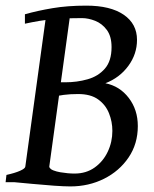

<svg xmlns="http://www.w3.org/2000/svg" viewBox="-21 -650 548 685"><path d="M470.7 -200.2Q470.7 -136.7 437.7 -88.1Q404.8 -39.6 350.1 -12.2Q295.4 15.1 230 15.1Q209 15.1 171.6 12.5Q134.3 9.8 95.2 6.1Q56.2 2.4 29.8 0L149.9 -52.7Q167 -40 194.3 -35.4Q221.7 -30.8 245.1 -30.8Q286.6 -30.8 316.9 -52.5Q347.2 -74.2 363.5 -108.9Q379.9 -143.6 379.9 -183.1Q379.9 -215.8 367.9 -245.8Q356 -275.9 329.3 -295.2Q302.7 -314.5 257.8 -314.5Q228.5 -314.5 206.5 -311.5Q184.6 -308.6 166 -303.7L167.5 -356.4H211.9Q253.9 -356.4 291.7 -367.2Q329.6 -377.9 353.3 -405.3Q377 -432.6 377 -481.9Q377 -520.5 360.1 -543.2Q343.3 -565.9 318.6 -575.7Q293.9 -585.4 271.5 -585.4Q219.2 -585.4 182.9 -582.8Q146.5 -580.1 119.4 -575.4Q92.3 -570.8 67.9 -565.4V-599.1Q112.8 -611.8 166.3 -620.8Q219.7 -629.9 287.1 -629.9Q373 -629.9 420.4 -597.4Q467.8 -564.9 467.8 -507.8Q467.8 -457 436.8 -414.8Q405.8 -372.6 355 -353Q406.2 -342.8 438.5 -300.5Q470.7 -258.3 470.7 -200.2ZM231.4 -612.8 154.8 -55.7Q154.3 -49.8 169.2 -41.3Q184.1 -32.7 214.8 -25.9L211.9 0H-1L2 -25.9Q32.7 -32.7 50.8 -40.8Q68.8 -48.8 69.3 -55.7L146 -612.8Z"/></svg>

Font: Gentium Book Plus
Style: Italic
Weight: 400
Italic angle: -8°
Designer: Victor Gaultney, Annie Olsen, Iska Routamaa, Becca Hirsbrunner
Foundry: SIL International
Version: Version 6.101